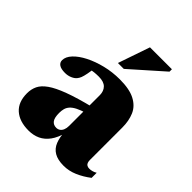

<svg xmlns="http://www.w3.org/2000/svg" viewBox="-199 -804 935 935"><g transform="rotate(45 268.0 -337.0)"><path d="M297 -287 295.5 -245Q265 -236 246 -226.2Q227 -216.5 217 -205.2Q207 -194 203.5 -180.8Q200 -167.5 200 -152Q200 -118.5 210.8 -104.5Q221.5 -90.5 241 -90.5Q252 -90.5 260.8 -96.5Q269.5 -102.5 274.2 -114Q279 -125.5 279 -141.5V-352.5Q279 -380.5 262.8 -397Q246.5 -413.5 212 -413.5Q195.5 -413.5 181.5 -412Q167.5 -410.5 156.5 -407.5L171 -445.5Q166.5 -407 162.2 -385.2Q158 -363.5 153.5 -352.5Q149 -341.5 143 -334.5Q135 -324 118.5 -316.8Q102 -309.5 82 -309.5Q55 -309.5 41.8 -318.5Q28.5 -327.5 28.5 -343.5Q28.5 -367.5 50.5 -391Q72.5 -414.5 110.2 -433.8Q148 -453 195.5 -464.8Q243 -476.5 293.5 -476.5Q361 -476.5 399.2 -456.2Q437.5 -436 452.8 -400.5Q468 -365 468 -319V-95.5Q468 -85 471 -77.8Q474 -70.5 480.2 -67Q486.5 -63.5 495.5 -63.5Q504.5 -63.5 514.5 -66Q524.5 -68.5 535.5 -75V-40Q503 -15 468.2 0Q433.5 15 397 15Q356.5 15 332 0.5Q307.5 -14 296.5 -41.8Q285.5 -69.5 284 -108.5L291.5 -106Q280.5 -63.5 261 -37Q241.5 -10.5 215 2Q188.5 14.5 155 14.5Q92.5 14.5 57 -17Q21.5 -48.5 21.5 -109Q21.5 -137 32.5 -160.2Q43.5 -183.5 72.8 -204.2Q102 -225 156.2 -245.2Q210.5 -265.5 297 -287ZM230.5 -526 287 -690.5H438V-674L271 -526Z"/></g></svg>

Font: Newsreader 36pt ExtraBold
Style: Regular
Weight: 800
Designer: Hugues Gentile
Foundry: Production Type
Version: Version 1.003